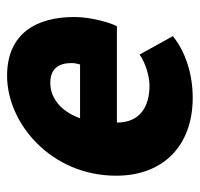

<svg xmlns="http://www.w3.org/2000/svg" viewBox="-31 -521 564 542"><g transform="rotate(-90 251.0 -250.0)"><path d="M246 12C316 12 378 -10 420 -44L368 -138C346 -122 308 -110 280 -110C222 -110 176 -136 176 -202H448C456 -216 474 -272 474 -322C474 -426 430 -512 308 -512C174 -512 26 -388 26 -204C26 -70 112 12 246 12ZM188 -306C210 -366 250 -390 288 -390C330 -390 344 -364 344 -330C344 -321 342 -313 340 -306Z"/></g></svg>

Font: Source Sans Pro Black
Style: Italic
Weight: 900
Italic angle: -11°
Designer: Paul D. Hunt
Foundry: Adobe Systems Incorporated
Version: Version 3.006;hotconv 1.0.111;makeotfexe 2.5.65597